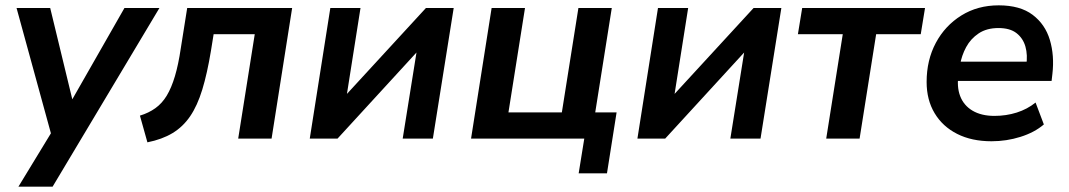

<svg xmlns="http://www.w3.org/2000/svg" viewBox="-20 -519 4003 719"><path d="M49 180 186 -45 178 7 42 -489H168L260 -109H229L446 -489H577L177 180Z M532 14 504 -86Q537 -96 562 -114Q587 -132 604.5 -161Q622 -190 635 -233.5Q648 -277 657 -338L681 -489H1074L997 0H872L934 -391H780L770 -329Q756 -244 737.5 -183.5Q719 -123 692 -83.5Q665 -44 626 -20.5Q587 3 532 14Z M1140 0 1217 -489H1330L1273 -128H1243L1575 -489H1679L1601 0H1488L1546 -362H1576L1244 0Z M2147 130 2168 0H1744L1821 -489H1946L1884 -98H2084L2146 -489H2271L2209 -98H2289L2253 130Z M2367 0 2444 -489H2557L2500 -128H2470L2802 -489H2906L2828 0H2715L2773 -362H2803L2471 0Z M3074 0 3136 -391H2968L2984 -489H3444L3428 -391H3261L3199 0Z M3693 10Q3619 10 3564.5 -17.5Q3510 -45 3480 -95Q3450 -145 3450 -212Q3450 -294 3484.5 -358.5Q3519 -423 3580 -461Q3641 -499 3720 -499Q3800 -499 3847 -463.5Q3894 -428 3911.5 -369.5Q3929 -311 3921 -242L3918 -216H3550L3560 -288H3840L3823 -273Q3829 -313 3820 -344.5Q3811 -376 3786.5 -395Q3762 -414 3719 -414Q3675 -414 3645 -394Q3615 -374 3598 -342.5Q3581 -311 3575 -275L3570 -244Q3562 -195 3575.5 -159.5Q3589 -124 3622 -104.5Q3655 -85 3704 -85Q3748 -85 3787.5 -97.5Q3827 -110 3858 -135L3889 -53Q3854 -23 3801.5 -6.5Q3749 10 3693 10Z"/></svg>

Font: Nunito Sans 12pt
Style: Bold Italic
Weight: 700
Italic angle: -9°
Designer: Vernon Adams
Foundry: Vernon Adams
Version: Version 3.101;gftools[0.9.27]